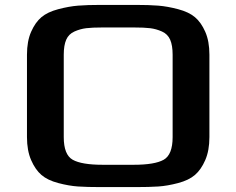

<svg xmlns="http://www.w3.org/2000/svg" viewBox="-20 -763 964 783"><path d="M90 -204V-540Q90 -595 107 -633.5Q124 -672 149 -693Q174 -714 217.5 -725.5Q261 -737 298.5 -740Q336 -743 392 -743H532Q588 -743 625.5 -740Q663 -737 706.5 -725.5Q750 -714 775 -693Q800 -672 817 -633.5Q834 -595 834 -540V-204Q834 -149 817 -110Q800 -71 775 -49.5Q750 -28 706.5 -16.5Q663 -5 626 -2.5Q589 0 532 0H392Q335 0 298 -2.5Q261 -5 217.5 -16.5Q174 -28 149 -49.5Q124 -71 107 -110Q90 -149 90 -204ZM399 -91H525Q611 -91 647.5 -111.5Q684 -132 684 -204V-540Q684 -578 674 -601Q664 -624 640.5 -634.5Q617 -645 592.5 -648Q568 -651 525 -651H399Q356 -651 331.5 -648Q307 -645 283.5 -634.5Q260 -624 250 -601Q240 -578 240 -540V-204Q240 -132 276.5 -111.5Q313 -91 399 -91Z"/></svg>

Font: Aneo
Style: Bold
Weight: 700
Designer: Anastasios Pappas
Foundry: Anastasios Pappas
Version: Version 1.000